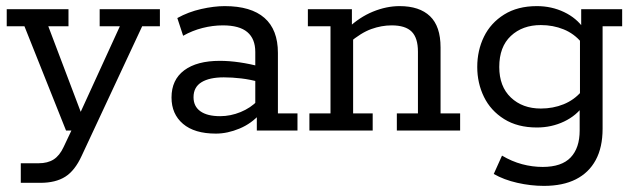

<svg xmlns="http://www.w3.org/2000/svg" viewBox="-20 -427 2080 628"><path d="M112 171H48V107H106Q136 107 155.5 94.5Q175 82 188 54L223 -20L243 0H196L60 -341H2V-397H204V-341H138L249 -48L237 -46L372 -341H306V-397H503V-341H445L247 83Q225 131 193.5 151Q162 171 112 171Z M686 10Q616 10 578.5 -22Q541 -54 541 -108Q541 -166 582.5 -197Q624 -228 699 -228Q730 -228 764 -223Q798 -218 831 -209L815 -199V-257Q815 -300 789 -322Q763 -344 709 -344Q676 -344 642.5 -335.5Q609 -327 579 -310L560 -368Q596 -388 638 -397.5Q680 -407 715 -407Q801 -407 845 -368.5Q889 -330 889 -254V-56H953V0H820V-63L831 -55Q803 -23 763.5 -6.5Q724 10 686 10ZM700 -47Q734 -47 767 -60.5Q800 -74 823 -98L815 -74V-179L831 -158Q799 -167 769 -170.5Q739 -174 712 -174Q665 -174 639 -158Q613 -142 613 -109Q613 -79 635.5 -63Q658 -47 700 -47Z M992 0V-56H1061V-341H987V-397H1131V-339L1118 -335Q1156 -371 1200 -389Q1244 -407 1287 -407Q1352 -407 1386.5 -374Q1421 -341 1421 -272V-56H1485V0H1278V-56H1347V-258Q1347 -303 1326.5 -323.5Q1306 -344 1261 -344Q1228 -344 1194.5 -332Q1161 -320 1122 -287L1135 -315V-56H1199V0Z M1759 181Q1716 181 1672 171Q1628 161 1595 142L1622 82Q1654 101 1687.5 110Q1721 119 1755 119Q1817 119 1846.5 88Q1876 57 1876 0V-73L1890 -84Q1866 -49 1825 -29.5Q1784 -10 1736 -10Q1673 -10 1629 -37.5Q1585 -65 1563 -110Q1541 -155 1541 -208Q1541 -262 1563 -307Q1585 -352 1629 -379.5Q1673 -407 1736 -407Q1784 -407 1825 -387.5Q1866 -368 1890 -333L1881 -331V-397H2015V-341H1951V-6Q1951 55 1928.5 96.5Q1906 138 1863.5 159.5Q1821 181 1759 181ZM1749 -72Q1789 -72 1823.5 -86Q1858 -100 1882 -128L1877 -99V-315L1882 -288Q1858 -317 1823.5 -331Q1789 -345 1749 -345Q1689 -345 1651 -309.5Q1613 -274 1613 -208Q1613 -144 1651 -108Q1689 -72 1749 -72Z"/></svg>

Font: Rokkitt
Style: Regular
Weight: 400
Designer: Vernon Adams
Foundry: Vernon Adams
Version: Version 3.103